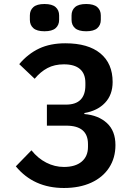

<svg xmlns="http://www.w3.org/2000/svg" viewBox="-20 -926 680 958"><path d="M59 -96 137 -176Q169 -136 211 -114.5Q253 -93 299 -93Q356 -93 387.5 -119.5Q419 -146 419 -193V-207Q419 -299 311 -299H214V-404H309Q358 -404 382 -428.5Q406 -453 406 -500V-513Q406 -558 379 -581.5Q352 -605 299 -605Q252 -605 217 -586.5Q182 -568 153 -533L76 -606Q120 -658 175.5 -684Q231 -710 306 -710Q420 -710 481 -659.5Q542 -609 542 -517Q542 -453 504 -413Q466 -373 401 -362V-357Q471 -351 513.5 -312Q556 -273 556 -202Q556 -138 524.5 -89.5Q493 -41 435 -14.5Q377 12 299 12Q148 12 59 -96ZM129 -827V-849Q129 -875 146.5 -890.5Q164 -906 202 -906Q240 -906 257.5 -890.5Q275 -875 275 -849V-827Q275 -801 257.5 -785.5Q240 -770 202 -770Q164 -770 146.5 -785.5Q129 -801 129 -827ZM337 -849Q337 -875 354.5 -890.5Q372 -906 410 -906Q448 -906 465.5 -890.5Q483 -875 483 -849V-827Q483 -801 465.5 -785.5Q448 -770 410 -770Q372 -770 354.5 -785.5Q337 -801 337 -827Z"/></svg>

Font: Writer SemiBold
Style: Regular
Weight: 600
Monospace: yes
Designer: Mike Abbink, Paul van der Laan, Pieter van Rosmalen
Foundry: Bold Monday
Version: Version 2.001 2020